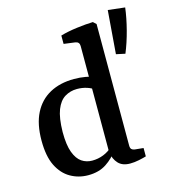

<svg xmlns="http://www.w3.org/2000/svg" viewBox="-105 -774 767 866"><g transform="rotate(-15 278.5 -340.5)"><path d="M201 8Q156 8 118.5 -13.5Q81 -35 59 -79.5Q37 -124 37 -197Q37 -274 63 -325Q89 -376 137 -402Q185 -428 250 -428Q278 -428 303.5 -423.5Q329 -419 343 -413L329 -357Q319 -367 297.5 -374Q276 -381 251 -381Q220 -381 194.5 -365.5Q169 -350 154.5 -313Q140 -276 139 -210Q139 -149 152 -114.5Q165 -80 186.5 -65.5Q208 -51 235 -51Q263 -51 288 -61Q313 -71 330 -88L342 -71Q321 -38 286 -15Q251 8 201 8ZM413 -641V-74Q413 -61 418.5 -56Q424 -51 433 -50L473 -46V-7Q460 -3 438.5 1.5Q417 6 397 6Q361 6 342 -14.5Q323 -35 318 -68V-564Q318 -583 299 -586L246 -593V-632Q280 -642 323 -647.5Q366 -653 399 -654ZM462 -487 478 -689 557 -680Q551 -632 537 -578Q523 -524 504 -478Z"/></g></svg>

Font: Rasa Medium
Style: Regular
Weight: 500
Designer: Anna Giedrys (Yrsa+Rasa design), David Brezina (Yrsa art-direction, Rasa art-direction, design)
Foundry: Rosetta Type Foundry
Version: Version 2.004